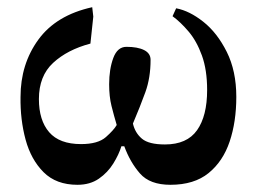

<svg xmlns="http://www.w3.org/2000/svg" viewBox="-20 -502 712 533"><path d="M195 11Q136 11 101 -24Q66 -59 51 -114.5Q36 -170 37 -233Q37 -324 86.5 -392Q136 -460 236 -482L239 -456L231 -381Q167 -364 127.5 -327.5Q88 -291 88 -227Q88 -168 116.5 -135Q145 -102 205 -102Q252 -102 274 -121.5Q296 -141 304 -155Q296 -182 289.5 -208Q283 -234 283 -268Q283 -310 294.5 -341Q306 -372 331 -372Q362 -372 380 -363Q398 -354 398 -336Q398 -286 383.5 -246Q369 -206 349 -159Q355 -133 374 -117Q393 -101 438 -101Q499 -101 527 -140.5Q555 -180 555 -252Q555 -308 540.5 -348Q526 -388 503.5 -414.5Q481 -441 459 -457L469 -479Q506 -472 544.5 -441.5Q583 -411 609.5 -358Q636 -305 636 -233Q636 -164 617.5 -109Q599 -54 559 -21.5Q519 11 453 11Q396 11 368.5 -20.5Q341 -52 325 -96H317Q310 -73 294.5 -48Q279 -23 254.5 -6Q230 11 195 11Z"/></svg>

Font: STIX Two Text SemiBold
Style: Regular
Weight: 600
Designer: Ross Mills, John Hudson & Paul Hanslow, Tiro Typeworks Ltd; with prior portions MicroPress Inc., and Coen Hoffman.
Foundry: Tiro Typeworks Ltd
Version: Version 2.13 b171